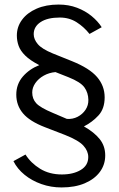

<svg xmlns="http://www.w3.org/2000/svg" viewBox="-20 -753 524 843"><path d="M250.5 70Q203.5 70 161.8 55.2Q120 40.5 88 14.5Q56 -11.5 39 -45.5L92 -74.5Q115.5 -37 156.2 -12Q197 13 251.5 13Q301.5 13 334.5 -6.8Q367.5 -26.5 367.5 -63.5Q367.5 -90 346.2 -113.5Q325 -137 265.5 -160.5L177.5 -194.5Q110 -220.5 80.8 -255.5Q51.5 -290.5 51.5 -337.5Q51.5 -383.5 80.2 -416.8Q109 -450 152.5 -467Q112 -488 90.8 -509Q69.5 -530 61.8 -551.8Q54 -573.5 54 -597Q54 -635.5 76.8 -666.2Q99.5 -697 140.8 -715Q182 -733 237.5 -733Q281.5 -733 318.2 -719Q355 -705 382.5 -682.2Q410 -659.5 426.5 -633.5L373 -604Q349.5 -634 317 -655Q284.5 -676 242.5 -676Q188.5 -676 158.2 -656Q128 -636 128 -603Q128 -580.5 146 -559.2Q164 -538 211.5 -518.5L296 -484.5Q373 -453.5 406.2 -414.8Q439.5 -376 439.5 -325.5Q439.5 -275.5 412.2 -246Q385 -216.5 348.5 -198Q393.5 -172.5 417.8 -142.2Q442 -112 442 -70.5Q442 -30 418.5 1.8Q395 33.5 352 51.8Q309 70 250.5 70ZM273.5 -231Q299 -229 320.8 -240.2Q342.5 -251.5 355.5 -271Q368.5 -290.5 368 -314.5Q367.5 -346 350.5 -369.5Q333.5 -393 280.5 -414L223.5 -436.5Q195.5 -434 172.2 -421Q149 -408 135.2 -388.2Q121.5 -368.5 121.5 -347Q121.5 -319 139 -299.8Q156.5 -280.5 211.5 -257.5Z"/></svg>

Font: Public Sans Thin Light
Style: Regular
Weight: 300
Version: Version 1.007